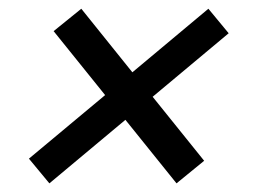

<svg xmlns="http://www.w3.org/2000/svg" viewBox="-20 -488 590 444"><path d="M508.8 -411.1 333 -264.2 452.1 -116.2 388.2 -64 270 -210.9 94.2 -64 46.9 -121.1 223.1 -268.1 104 -416 168 -467.8 286.1 -320.8 461.9 -467.8Z"/></svg>

Font: Code New Roman
Style: Italic
Weight: 400
Italic angle: -11°
Monospace: yes
Designer: Sam Radian
Foundry: Code New Roman
Version: Version 1.508 October 19, 2014